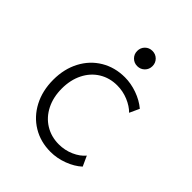

<svg xmlns="http://www.w3.org/2000/svg" viewBox="-201 -836 964 964"><g transform="rotate(45 281.0 -354.5)"><path d="M71.8 -260.3Q71.8 -336.9 103.3 -396.7Q134.8 -456.5 190.9 -490Q247.1 -523.4 317.9 -523.4Q360.8 -523.4 405 -507.8Q449.2 -492.2 482.4 -464.4L458.5 -412.1Q435.1 -436 397.5 -451.7Q359.9 -467.3 319.3 -467.3Q265.6 -467.3 223.1 -441.2Q180.7 -415 157 -367.7Q133.3 -320.3 133.3 -259.3Q133.3 -198.2 157.2 -150.6Q181.2 -103 223.9 -76.7Q266.6 -50.3 320.8 -50.3Q363.3 -50.3 400.9 -66.9Q438.5 -83.5 460.4 -109.9L484.9 -56.2Q454.6 -28.3 409.4 -11.2Q364.3 5.9 317.9 5.9Q247.1 5.9 191.2 -27.8Q135.3 -61.5 103.5 -122.1Q71.8 -182.6 71.8 -260.3ZM267.6 -660.6Q267.6 -683.6 283.2 -699.2Q298.8 -714.8 321.8 -714.8Q344.7 -714.8 360.4 -699.2Q376 -683.6 376 -660.6Q376 -637.7 360.4 -622.1Q344.7 -606.4 321.8 -606.4Q298.8 -606.4 283.2 -622.1Q267.6 -637.7 267.6 -660.6Z"/></g></svg>

Font: Reddit Mono Light
Style: Regular
Weight: 300
Monospace: yes
Designer: Stephen Hutchings
Foundry: Reddit
Version: Version 1.011